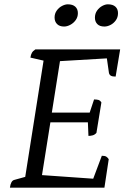

<svg xmlns="http://www.w3.org/2000/svg" viewBox="-20 -870 612 890"><path d="M26 0Q28 -16 33 -25Q38 -34 46 -36L111 -54L95 -38L184 -602L195 -586L121 -603Q123 -617 128 -625.5Q133 -634 144 -641H537L516 -515Q501 -515 494 -519Q487 -523 485 -532L474 -609L485 -600L248 -586L260 -599L219 -340L211 -348H404L393 -340L416 -409Q427 -409 435.5 -407Q444 -405 450 -395L427 -254Q419 -245 409 -242.5Q399 -240 390 -240L387 -312L398 -303H204L215 -312L173 -48L165 -59L421 -41L407 -28L452 -148Q466 -148 472.5 -144Q479 -140 484 -132L464 0ZM464 -747Q442 -747 431 -758.5Q420 -770 420 -788Q420 -807 430 -821Q440 -835 454 -842.5Q468 -850 480 -850Q503 -850 515 -839Q527 -828 527 -809Q527 -790 517 -776Q507 -762 492.5 -754.5Q478 -747 464 -747ZM277 -747Q256 -747 244.5 -758.5Q233 -770 233 -789Q233 -807 243 -821Q253 -835 267.5 -842.5Q282 -850 294 -850Q317 -850 329 -839Q341 -828 341 -809Q341 -791 331 -777Q321 -763 306 -755Q291 -747 277 -747Z"/></svg>

Font: Petrona
Style: Italic
Weight: 400
Italic angle: -9°
Designer: Ringo R. Seeber
Foundry: Ringo R. Seeber
Version: Version 2.001; ttfautohint (v1.8.3)